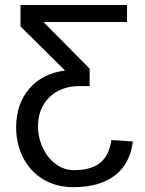

<svg xmlns="http://www.w3.org/2000/svg" viewBox="-20 -549 585 777"><path d="M494.1 -460V-528.8H63V-441.9L243.2 -263.7C181.6 -255.5 133.3 -230.9 98.1 -189.7C63 -148.5 45.4 -96.5 45.4 -33.7C45.4 11.6 54.9 52.7 74 89.8C93 127 120.1 156 155.3 177C190.4 198 231 208.5 276.9 208.5C346.8 208.5 402.6 192.9 444.1 161.6C485.6 130.4 510.1 84.3 517.6 23.4L430.7 17.6C424.8 59.9 409.5 90.8 384.8 110.4C360 129.9 325 139.6 279.8 139.6C253.4 139.6 229.1 131.7 206.8 115.7C184.5 99.8 166.7 77.9 153.6 50C140.4 22.2 133.8 -6.7 133.8 -36.6C133.8 -86.1 149.3 -125.8 180.2 -155.8C211.1 -185.7 252 -200.7 302.7 -200.7H342.8V-271L155.8 -460Z"/></svg>

Font: Arimo
Style: Regular
Weight: 400
Designer: Steve Matteson
Foundry: Monotype Imaging Inc.
Version: Version 1.32